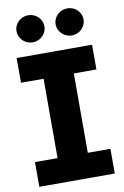

<svg xmlns="http://www.w3.org/2000/svg" viewBox="-100 -981 673 1038"><g transform="rotate(-10 236.5 -462.0)"><path d="M29.3 -707H443.4V-571.3H319.3V-135.7H443.4V0H29.3V-135.7H153.3V-571.3H29.3ZM53.7 -849.6Q53.7 -869.6 64 -886.7Q74.2 -903.8 92 -913.8Q109.9 -923.8 130.9 -923.8Q151.4 -923.8 168.9 -913.8Q186.5 -903.8 196.8 -886.7Q207 -869.6 207 -849.6Q207 -830.1 196.8 -813Q186.5 -795.9 168.9 -785.6Q151.4 -775.4 130.9 -775.4Q109.9 -775.4 92 -785.6Q74.2 -795.9 64 -813Q53.7 -830.1 53.7 -849.6ZM268.6 -849.6Q268.6 -869.6 278.8 -886.7Q289.1 -903.8 306.9 -913.8Q324.7 -923.8 345.7 -923.8Q366.2 -923.8 383.8 -913.8Q401.4 -903.8 411.6 -886.7Q421.9 -869.6 421.9 -849.6Q421.9 -830.1 411.6 -813Q401.4 -795.9 383.8 -785.6Q366.2 -775.4 345.7 -775.4Q324.7 -775.4 306.9 -785.6Q289.1 -795.9 278.8 -813Q268.6 -830.1 268.6 -849.6Z"/></g></svg>

Font: Pretendard GOV ExtraBold
Style: Regular
Weight: 800
Designer: Base glyphs from Inter by Rasmus Andersson; Hangeul glyphs from Noto Sans CJK(Source Han Sans) by Jang Soo-young and Kan
Foundry: Kil Hyung-jin
Version: Version 1.309